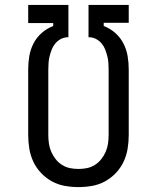

<svg xmlns="http://www.w3.org/2000/svg" viewBox="-20 -755 640 783"><path d="M300 8Q272 8 244 3Q216 -2 191.5 -15.5Q167 -29 147.5 -49.5Q128 -70 116 -95.5Q104 -121 99.5 -149Q95 -177 95 -205V-471Q95 -499 99.5 -526Q104 -553 116.5 -577.5Q129 -602 150 -620.5Q171 -639 197 -649V-661H95V-735H259V-603H253Q239 -602 226.5 -595Q214 -588 205 -577Q196 -566 191 -553Q186 -540 182.5 -526.5Q179 -513 178 -499Q177 -485 177 -471V-205Q177 -187 179.5 -169.5Q182 -152 189 -136Q196 -120 207 -106Q218 -92 233 -82.5Q248 -73 265 -69.5Q282 -66 300 -66Q318 -66 335 -69.5Q352 -73 367 -82.5Q382 -92 393 -106Q404 -120 411 -136Q418 -152 420.5 -169.5Q423 -187 423 -205V-471Q423 -485 422 -499Q421 -513 417.5 -526.5Q414 -540 409 -553Q404 -566 395 -577Q386 -588 373.5 -595Q361 -602 347 -603H341V-735H505V-662H403V-649Q429 -639 450 -620.5Q471 -602 483.5 -577.5Q496 -553 500.5 -526Q505 -499 505 -471V-205Q505 -177 500.5 -149Q496 -121 484 -95.5Q472 -70 452.5 -49.5Q433 -29 408.5 -15.5Q384 -2 356 3Q328 8 300 8Z"/></svg>

Font: Iosevka Plex Etoile
Style: Regular
Weight: 400
Designer: Belleve Invis
Foundry: Belleve Invis
Version: Version 25.1.1; ttfautohint (v1.8.4)